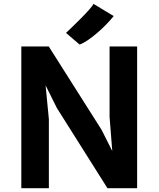

<svg xmlns="http://www.w3.org/2000/svg" viewBox="-20 -987 832 1007"><path d="M397.5 -753.4C445.8 -769.5 533.7 -848.1 576.2 -902.8L470.2 -966.8C461.4 -941.9 339.8 -827.1 326.2 -814.5ZM91.8 0H236.3V-361.8L219.2 -539.1L278.3 -420.4L543.5 0H699.2V-743.2H554.7V-373.5L568.8 -194.8L512.7 -306.2L235.8 -743.2H91.8Z"/></svg>

Font: Merriweather Sans
Style: Bold
Weight: 700
Designer: Eben Sorkin ( eben@eyebytes.com )
Foundry: Eben Sorkin
Version: Version 1.003